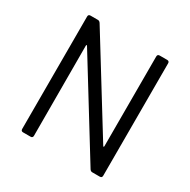

<svg xmlns="http://www.w3.org/2000/svg" viewBox="-157 -849 987 997"><g transform="rotate(30 336.5 -350.0)"><path d="M151.9 0H106.9Q94.2 0 94.2 -13.2V-687Q94.2 -700.2 106.9 -700.2H151.9Q160.6 -700.2 167 -690.9L502.9 -147Q504.4 -145 505.9 -144.5Q507.3 -144 508.1 -145.3Q508.8 -146.5 508.8 -148.9V-687Q508.8 -700.2 522 -700.2H566.9Q580.1 -700.2 580.1 -687V-13.2Q580.1 0 566.9 0H522Q512.7 0 506.8 -8.8L169.9 -555.2Q168.5 -557.1 167 -557.6Q165.5 -558.1 164.8 -556.9Q164.1 -555.7 164.1 -553.2L165 -13.2Q165 0 151.9 0Z"/></g></svg>

Font: Barlow
Style: Regular
Weight: 400
Designer: Jeremy Tribby
Foundry: Jeremy Tribby
Version: Version 1.101